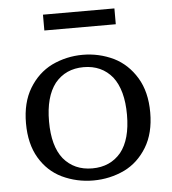

<svg xmlns="http://www.w3.org/2000/svg" viewBox="-52 -760 738 822"><g transform="rotate(-5 317.0 -349.0)"><path d="M470 -644H163V-712H470ZM193 -417Q149 -360 149 -254Q149 -148 193 -93Q239 -38 316.5 -38Q394 -38 440 -93Q484 -148 484 -254Q484 -360 440 -417Q394 -473 316.5 -473Q239 -473 193 -417ZM184 -496Q247 -526 317 -526Q387 -526 450 -496Q510 -466 547 -405Q584 -344 584 -255Q584 -166 547 -105.5Q510 -45 451 -16Q388 14 316.5 14Q245 14 182 -16Q122 -45 86 -105.5Q50 -166 50 -255Q50 -344 87 -405Q124 -466 184 -496Z"/></g></svg>

Font: Early Summer Mincho Screen
Style: Regular
Weight: 400
Designer: GuiWonder
Version: Version 1.002